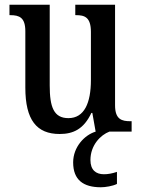

<svg xmlns="http://www.w3.org/2000/svg" viewBox="-20 -556 598 811"><path d="M232 10C290 10 334 -11 366 -79H370L384 0C337 14 289 65 289 130C289 204 332 235 406 235C425 235 456 230 474 221V170C453 177 436 180 419 180C385 180 362 162 362 120C362 57 405 14 442 0H536V-44H531C495 -44 466 -51 466 -111V-536H298V-492H301C337 -492 364 -484 364 -421V-218C364 -121 336 -57 269 -57C207 -57 190 -104 190 -195V-536H20V-492H23C62 -492 87 -482 87 -424V-186C87 -49 135 10 232 10Z"/></svg>

Font: Noto Serif Devanagari Condensed Medium
Style: Regular
Weight: 500
Width: 3
Designer: Universal Thirst, Indian Type Foundry and the Monotype Design Team
Foundry: Monotype Imaging Inc.
Version: Version 2.004